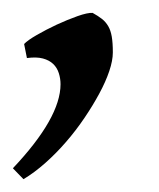

<svg xmlns="http://www.w3.org/2000/svg" viewBox="-29 -132 249 301"><path d="M147.9 -49.8Q147.9 -37.1 142.3 -20.5Q136.7 -3.9 126.7 14.6Q116.7 33.2 103.5 52.7Q90.3 72.3 74.7 90.3Q59.1 108.4 42 123.5Q24.9 138.7 7.8 148.9L-8.8 131.8Q65.9 52.7 65.9 0Q65.9 -8.8 63.2 -17.3Q60.5 -25.9 54.4 -31.7Q48.3 -37.6 38.3 -40.3Q28.3 -43 13.2 -41L8.8 -63Q14.2 -68.8 28.6 -77.1Q43 -85.4 59.8 -93.3Q76.7 -101.1 92.5 -106.7Q108.4 -112.3 116.2 -111.8Q125 -106.9 130.9 -102.3Q136.7 -97.7 140.6 -91.1Q144.5 -84.5 146.2 -74.7Q147.9 -64.9 147.9 -49.8Z"/></svg>

Font: Gentium Plus
Style: Italic
Weight: 400
Italic angle: -8°
Designer: J. Victor Gaultney, Annie Olsen, Iska Routamaa
Foundry: SIL International
Version: Version 1.510